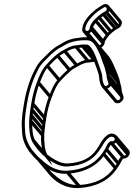

<svg xmlns="http://www.w3.org/2000/svg" viewBox="-20 -869 687 951"><path d="M402.5 -726 403.6 -733C407.5 -757.5 435.5 -788.1 452.4 -802.7C459.8 -809 468.4 -815.4 478.5 -821.9L494 -831.8C507.3 -839.8 514.4 -822.8 503.5 -814L488.2 -805.2C479 -798.7 471.4 -793.3 465.4 -788.1L448.1 -771.5C443.1 -766.6 426.7 -746.4 424.6 -733L423.5 -726C422.7 -721 416.4 -715.5 410.8 -715.5C405.4 -715.5 401.6 -720.6 402.5 -726ZM408.4 -700.5C422.2 -700.5 436.3 -712 438.5 -726L439.6 -733C440.2 -736.8 453 -755.3 458.8 -762.5C459.6 -763.5 474.5 -777.7 474.5 -777.7C474.5 -777.7 494.5 -792.9 494.6 -792.7L510.5 -801.9C539.5 -823.1 517.8 -862.5 487.5 -844.2L471.8 -834.1C461.1 -827.2 451.6 -820.3 443.5 -813.3C425.6 -797.9 393.7 -765.3 388.6 -733L387.5 -726C385.3 -712.3 394.5 -700.5 408.4 -700.5ZM532.9 -169.5C516.4 -173 501 -132 501 -131.9L486.8 -110.5C450.4 -57.8 393.7 -28.4 314.3 -23.5C250.1 -19.9 209.8 -55.8 176.2 -85.9C168.2 -93.1 161.4 -100 155.7 -106.8L137 -129.1C120 -153.9 108.5 -178.2 104.8 -211.9L103.3 -239.6C101.8 -266.2 104.2 -294.6 109.1 -326L113.7 -355C124.9 -425.6 147 -485.5 174.7 -535.2C185 -551.6 199.3 -566.4 212.4 -579.1L226.8 -593.3C234.9 -602.2 263.7 -625.9 273.2 -630.3C291.2 -638.6 308.5 -652.5 325.4 -657.8L340 -661.8C353.2 -666 376 -669.5 392 -669.5H412.1C439.8 -669.5 454.4 -640.5 463.4 -622.8C470 -609.3 474.6 -601.5 480.1 -585.7L487.6 -563.6C491.7 -551.4 497.4 -539.8 499.8 -529.3C503.1 -515.1 506.6 -505.2 507.9 -492.8C509.3 -478.7 512.4 -470.3 516.1 -459.6C517.9 -454.2 518.2 -451.2 513.9 -447.4C492.4 -428.6 487 -476.6 486.6 -487.5C486.3 -499.7 482.4 -510.7 479.1 -520.3L473.6 -536.5C460.2 -570.2 451.4 -608.8 427.9 -636.8C423.5 -642.1 417.1 -648.5 408.7 -648.5H389.7C378.7 -648.5 364.6 -644.8 357.6 -644.5C332.2 -643.4 312.8 -630.4 297.9 -622.5C284.4 -615.5 276.8 -611.3 260.8 -598.6C238.8 -580.6 228.1 -567.8 208.8 -547.7C187.3 -524.7 175 -493 162.8 -461.7C150.2 -429.3 140.9 -394.1 134.7 -355L130.1 -326C128.6 -316.5 127.5 -307 126.6 -297.5L124.2 -269.2C123.8 -231.4 126.3 -195.8 139.4 -167.7L139.5 -167.5C167.7 -119.9 207.9 -79.9 261.8 -55.1C275.9 -48.8 294.5 -43 316.6 -44.5C384.4 -49.3 435.4 -71.8 469.7 -120.5L483.2 -141C495.2 -162.8 517.8 -196.1 535.6 -191.7C540 -190.4 544.8 -188.1 546.6 -185.9C551.7 -179.8 546.5 -167.5 532.9 -169.5ZM387.3 -633.5H406.3C407.1 -633.5 409.2 -632.9 411.9 -630.3C435.8 -605.2 444.8 -565.8 459.2 -529.5L464.6 -513.6C467.9 -504.2 470.4 -495.1 471.4 -484.3C472.1 -466.2 476.2 -452.8 483.5 -439.7C497.3 -412.3 542.3 -438.8 530.4 -466.8C525.9 -477.4 523.8 -483.4 523 -496.6C521.9 -510.6 516.8 -522.6 514.7 -534.4C512.6 -547.6 504.9 -558.8 502.1 -570.2L494.5 -592.4C492.8 -597.3 477.2 -631.2 477.2 -631.2C466.5 -652.2 449.6 -684.5 414.4 -684.5H394.4C387.7 -684.5 383 -683.7 374.8 -682.4C363.4 -680.6 349.5 -679.8 337.9 -676.2L323.2 -672.2C302 -665.4 284.2 -651.9 268.4 -643.6C254 -636.9 226.5 -613.6 216.6 -602.7L202.6 -588.9C189 -575.7 172.8 -560.2 161.8 -541C132.3 -489.5 110.3 -427.9 98.7 -355L94.1 -326C89.1 -294 86.5 -264.5 88.1 -236.4L89.7 -208.2C93 -171.9 107 -143.4 124.3 -118.9L143.4 -96.2C149.5 -88.9 156.8 -81.6 165.1 -74.1C198.4 -44.2 242 -4.4 312.8 -8.5C395.7 -13.4 458.6 -45.1 499.1 -103.6L513.9 -126.1C516.1 -130.6 524.5 -147 530.4 -154.1C544 -152.7 556.9 -161.8 561.3 -173.4C568.6 -193 554.7 -202.3 541.7 -206.2C508.5 -215.7 480.2 -165.3 470.4 -147L457.5 -127.5C427.6 -84.9 383 -64.1 317.9 -59.5C299.2 -58.2 282.7 -63.2 269.8 -68.9C218.4 -92.6 178.8 -129.6 153.1 -176.3C140.3 -199.5 139.2 -232.8 139.3 -270.8L141.8 -298.5C142.6 -307.7 143.7 -316.9 145.1 -326L149.7 -355C155.8 -393.4 164.7 -427 176.9 -458.3C189.2 -489.9 200.9 -519.1 219.2 -538.4C238.3 -558.6 247 -568.2 269.4 -587.7C282.9 -599.5 287.8 -600.5 303.6 -609.7C319 -618.6 337.7 -629.5 355.7 -629.5H356.2C365.7 -630.7 378.5 -633.5 387.3 -633.5ZM125.6 -264.7 185.1 -194 197.4 -204.6 137.9 -275.3ZM128 -292.7 187.6 -222 199.9 -232.6 140.3 -303.3ZM131.5 -320.7 191 -250 203.3 -260.6 143.8 -331.3ZM136.1 -349.7 195.6 -279 207.9 -289.6 148.4 -360.3ZM163.7 -454.7 223.2 -384 235.5 -394.6 176 -465.3ZM207.9 -537.7 267.4 -467 279.7 -477.6 220.1 -548.3ZM258.8 -587.7 318.3 -517 330.6 -527.6 271.1 -598.3ZM294.4 -610.7 353.9 -540 366.2 -550.6 306.7 -621.3ZM350.8 -631.7 410.3 -561 422.5 -571.6 363 -642.3ZM382.4 -635.7 441.9 -565 454.2 -575.6 394.7 -646.3ZM401.4 -635.7 433.7 -597.3 445.9 -608 413.7 -646.3ZM411.6 -630.7 419.4 -621.4 431.7 -632 423.9 -641.3ZM517.2 -457.7 576.7 -387 589 -397.6 529.5 -468.3ZM509.3 -489.7 568.8 -419 581.1 -429.6 521.6 -500.3ZM501.1 -526.7 560.6 -456 572.9 -466.6 513.4 -537.3ZM488.7 -561.7 548.2 -491 560.5 -501.6 501 -572.3ZM481.2 -583.7 540.7 -513 552.9 -523.6 493.4 -594.3ZM464.2 -621.7 523.7 -551 536 -561.6 476.4 -632.3ZM307.4 -10.7 366.9 60 379.2 49.4 319.7 -21.3ZM486.8 -101.7 546.3 -31 558.6 -41.6 499.1 -112.3ZM501.3 -123.7 560.8 -53 573.1 -63.6 513.6 -134.3ZM524.5 -156.7 584 -86 596.3 -96.6 536.8 -167.3ZM548.1 -169.7 607.6 -99 619.9 -109.6 560.4 -180.3ZM392.2 -707.8 426.2 -667.5 438.5 -678.1 404.5 -718.5ZM403.5 -702.7 463 -632 475.3 -642.6 415.8 -713.3ZM424.9 -720.7 484.4 -650 496.7 -660.6 437.1 -731.3ZM426 -727.7 485.5 -657 497.8 -667.6 438.2 -738.3ZM447.3 -761.7 506.8 -691 519.1 -701.6 459.6 -772.3ZM463.9 -777.7 523.4 -707 535.7 -717.6 476.2 -788.3ZM485.4 -793.7 544.9 -723 557.2 -733.6 497.7 -804.3ZM500.8 -802.7 560.4 -732 572.6 -742.6 513.1 -813.3ZM470.3 -644.8 468 -629.8C481.7 -629.8 495.8 -641.3 498 -655.3L499.1 -662.3C499.7 -666 512.5 -684.6 518.3 -691.8C519.1 -692.8 534 -707 534 -707C534 -707 554 -722.2 554.1 -722L570 -731.2C585.8 -742.8 586.7 -761.1 578.3 -771L518.8 -841.8L506.5 -831.1L566 -760.4C570 -755.7 569 -748.2 563 -743.3L547.7 -734.5C538.3 -728.4 531 -722.3 524.9 -717.4L507.7 -700.8C503.4 -695.4 486.2 -675.6 484.1 -662.3L483 -655.3C482.2 -650.3 475.9 -644.8 470.3 -644.8ZM592.4 -98.8C575.9 -102.2 560.5 -61.3 560.5 -61.2L546.3 -39.7C509.9 12.9 453.2 42.3 373.8 47.2C309.8 50.8 269 14.7 236.1 -14.9L176.8 -85.3L164.5 -74.7L224.3 -3.7C253 30.4 302 66.1 372.3 62.2C455.3 57.1 518.1 25.6 558.6 -32.9L573.4 -55.4C575.7 -59.8 584.1 -76.3 589.9 -83.4C612.4 -81.1 632.4 -109.2 618.4 -125.8L558.9 -196.5L546.6 -185.9L606.1 -115.2C611.2 -109.1 606 -96.8 592.4 -98.8ZM445.6 -651.9 505.1 -581.2C512.7 -572.1 518.4 -561.1 522.9 -552.1C529.7 -538.7 534.1 -530.8 539.6 -514.9L547.1 -492.9C551.3 -480.7 556.9 -469.1 559.3 -458.6C562.6 -444.4 566.2 -434.5 567.4 -422.1C568.8 -408 572 -399.6 575.6 -388.9C579.2 -377.9 565.2 -367 557.9 -375.6L498.4 -446.3L486.1 -435.7L545.7 -365C563.2 -344.1 601.4 -370.8 589.9 -396.1C586.1 -407 583.3 -412.6 582.5 -425.9C581.4 -440 576.3 -451.9 574.3 -463.7C570.5 -485.2 560.7 -502.2 554 -521.7C552.4 -526.6 536.7 -560.4 536.7 -560.4C532.1 -569.5 526.1 -581.4 517.4 -591.8L457.8 -662.5ZM446.8 -562.8H451.7L454.1 -577.8H449.2C438.2 -577.8 424.1 -574.1 417.1 -573.8C391.7 -572.7 372.4 -559.7 357.4 -551.8C343.8 -544.7 335.6 -541 320 -527.6C298.3 -509 287.9 -497.4 268.4 -476.9C246.8 -454 234.5 -422.3 222.3 -391C209.7 -358.6 200.4 -323.3 194.2 -284.3L189.7 -255.3C188.2 -245.8 187 -236.3 186.1 -226.8L183.7 -198.4C181.8 -176.4 184.4 -154.7 187.4 -135.6L152.4 -177.3L140.1 -166.7L240.2 -47.7L212.7 -105.3C201 -129.9 198.7 -162.1 198.9 -200.1L201.3 -227.8C202.1 -237 203.2 -246.1 204.7 -255.3L209.2 -284.3C215.3 -322.7 224.2 -356.3 236.4 -387.6C248.7 -419.1 260.4 -448.4 278.7 -467.6C297.8 -487.9 306.5 -497.5 328.9 -517C342.4 -528.8 347.3 -529.8 363.1 -539C378.5 -547.9 397.2 -558.8 415.2 -558.8H415.7C425.3 -559.8 438 -562.8 446.8 -562.8Z"/></svg>

Font: CiSf OpenHand
Style: GlsObl
Weight: 400
Foundry: Cannot Into Space Fonts
Version: Version 0.7892